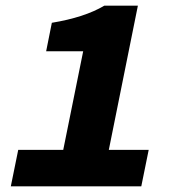

<svg xmlns="http://www.w3.org/2000/svg" viewBox="-20 -654 640 674"><path d="M18 0 44 -128H202L272 -474H142L162 -574Q277 -593 346 -634H464L362 -128H502L476 0Z"/></svg>

Font: TypoPRO Source Code Pro
Style: Italic
Weight: 900
Italic angle: -11°
Monospace: yes
Designer: Paul D. Hunt, Teo Tuominen
Foundry: Adobe Systems Incorporated
Version: Version 1.030;PS 1.0;hotconv 1.0.84;makeotf.lib2.5.63406